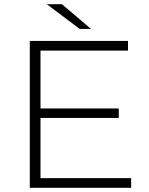

<svg xmlns="http://www.w3.org/2000/svg" viewBox="-20 -895 709 915"><path d="M173 -46H605V0H122V-700H590V-654H173V-378H546V-333H173ZM360 -757 203 -875H275L414 -757Z"/></svg>

Font: Montserrat Light Alt1
Style: Light
Weight: 500
Designer: Differentunic
Foundry: Julieta Ulanovsky
Version: 0.1